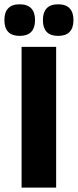

<svg xmlns="http://www.w3.org/2000/svg" viewBox="-40 -852 354 872"><path d="M215 -639V0H58V-639ZM49 -689Q14.5 -689 -2.8 -707.2Q-20 -725.5 -20 -758.5V-762.5Q-20 -796 -2.8 -814.2Q14.5 -832.5 49 -832.5Q84.5 -832.5 101.8 -814.2Q119 -796 119 -762.5V-758.5Q119 -725.5 101.8 -707.2Q84.5 -689 49 -689ZM224 -689Q189 -689 172 -707.2Q155 -725.5 155 -758.5V-762.5Q155 -796 172 -814.2Q189 -832.5 224 -832.5Q259 -832.5 276.2 -814.2Q293.5 -796 293.5 -762.5V-758.5Q293.5 -725.5 276.2 -707.2Q259 -689 224 -689Z"/></svg>

Font: Anek Kannada Medium
Style: Bold
Weight: 700
Version: Version 1.003